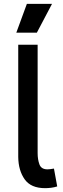

<svg xmlns="http://www.w3.org/2000/svg" viewBox="-20 -966 330 1000"><path d="M215 14Q141 14 108.5 -32Q76 -78 75 -148Q75 -264 75 -363.5Q75 -463 75 -553.5Q75 -644 75 -733H176Q176 -606 176 -461Q176 -316 176 -169Q176 -135 185.5 -109.5Q195 -84 227 -84Q234 -84 241.5 -85Q249 -86 261 -88L278 5Q262 10 246 12Q230 14 215 14ZM120 -946H251L172 -796H65Z"/></svg>

Font: Kreadon Light
Style: Bold
Weight: 600
Designer: Reiya WATANABE
Foundry: StudioGnu
Version: Version 1.003; ttfautohint (v1.8.4.7-5d5b);gftools[0.9.32]